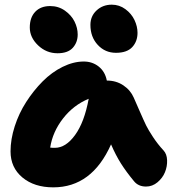

<svg xmlns="http://www.w3.org/2000/svg" viewBox="-20 -808 744 818"><path d="M474.1 -583Q427.7 -583 396.5 -616.7Q365.2 -650.4 365.2 -702.1Q365.2 -739.3 391.6 -763.7Q418 -788.1 456.1 -788.1Q488.3 -788.1 514.2 -769Q540 -750 553 -722.7Q565.9 -695.3 565.9 -668Q565.9 -631.8 543.5 -607.4Q521 -583 474.1 -583ZM225.1 -581.1Q177.7 -581.1 142.3 -614.7Q106.9 -648.4 106.9 -690.9Q106.9 -733.4 130.1 -757.8Q153.3 -782.2 193.8 -782.2Q229 -782.2 256.6 -762.7Q284.2 -743.2 297.6 -716.1Q311 -689 311 -661.1Q311 -627.4 290 -604.2Q269 -581.1 225.1 -581.1ZM207 -9.8Q126 -9.8 75.4 -52Q24.9 -94.2 24.9 -163.1Q24.9 -214.4 42.7 -269.8Q60.5 -325.2 91.6 -373.5Q122.6 -421.9 161.6 -461.2Q200.7 -500.5 246.8 -523.2Q293 -545.9 336.9 -545.9Q373.5 -545.9 400.6 -524.4Q427.7 -502.9 435.1 -464.8Q475.1 -464.8 505.6 -444.3Q536.1 -423.8 549.8 -392.1Q557.6 -374.5 575.7 -333Q593.8 -291.5 602.8 -273.2Q611.8 -254.9 631.8 -224.4Q651.9 -193.8 676.8 -167Q690.9 -151.9 691.9 -125.5Q692.9 -99.1 682.9 -74.5Q672.9 -49.8 651.1 -31.5Q629.4 -13.2 602.1 -13.2Q569.3 -13.2 550.8 -36.1Q517.6 -76.2 495.1 -111.8Q472.7 -147.5 453.1 -192.9Q371.6 -9.8 207 -9.8ZM213.9 -178.2Q260.3 -178.2 299.8 -232.7Q339.4 -287.1 357.9 -387.2Q293 -360.4 248.5 -303.2Q204.1 -246.1 193.8 -179.2Q200.7 -178.2 213.9 -178.2Z"/></svg>

Font: Shantell Sans Bouncy
Style: Regular
Weight: 800
Designer: Stephen Nixon, Anya Danilova, Shantell Martin
Foundry: Arrow Type
Version: Version 1.006;[9816181b4]